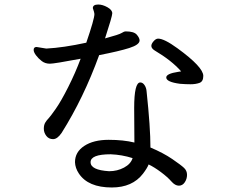

<svg xmlns="http://www.w3.org/2000/svg" viewBox="-20 -795 1040 850"><path d="M463 -37Q499 -37 529 -53Q559 -69 567 -95Q520 -110 470 -112Q381 -112 381 -77Q381 -42 463 -37ZM475 35Q370 35 329 -27Q313 -51 312 -77Q312 -122 353 -149Q394 -176 461 -176Q526 -176 575 -164L574 -317Q574 -430 601 -430Q612 -430 620 -418Q628 -406 629 -390Q646 -231 646 -142Q703 -118 742.5 -91Q782 -64 795 -51.5Q808 -39 808 -21Q808 -3 798 12Q788 27 772 27Q755 27 738.5 8Q722 -11 692.5 -33Q663 -55 638 -67Q632 -51 613 -26Q566 35 475 35ZM777 -424Q716 -432 716 -452Q716 -469 769 -477L782 -479Q740 -527 664 -572Q650 -581 650 -592Q650 -601 660 -612.5Q670 -624 680 -624Q707 -624 766 -581Q880 -498 880 -459Q880 -434 863 -428Q846 -422 824 -422Q802 -422 777 -424ZM337 -535Q220 -513 201 -513Q180 -513 165 -524.5Q150 -536 139.5 -550Q129 -564 129 -574Q129 -587 142 -587L185 -580Q261 -584 362 -606Q398 -711 398 -733Q398 -739 391 -759Q391 -775 415 -775Q434 -775 455.5 -763Q477 -751 477 -736Q477 -723 445 -625Q508 -642 518.5 -649Q529 -656 537 -656Q573 -656 585.5 -641.5Q598 -627 598 -616Q598 -597 552.5 -582.5Q507 -568 419 -551Q350 -361 253 -207Q234 -179 215 -179Q196 -179 185 -193.5Q174 -208 174 -225Q174 -242 180.5 -252.5Q187 -263 194.5 -270.5Q202 -278 226 -312Q250 -346 282 -409.5Q314 -473 337 -535Z"/></svg>

Font: LXGW WenKai Mono Medium
Style: Regular
Weight: 500
Monospace: yes
Designer: LXGW / Fontworks Inc.
Foundry: LXGW / Fontworks Inc.
Version: Version 1.520; June 14, 2025